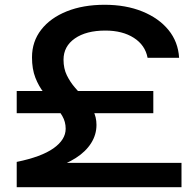

<svg xmlns="http://www.w3.org/2000/svg" viewBox="-20 -784 817 804"><path d="M50 -403H622V-310H50ZM199 -78 159 -102H740V0H50V-106Q153 -127 204 -163Q255 -199 255 -245Q255 -274 241 -298Q227 -322 206 -345.5Q185 -369 163.5 -396Q142 -423 128 -459Q114 -495 114 -544Q114 -610 152.5 -659.5Q191 -709 259.5 -736.5Q328 -764 418 -764Q507 -764 576 -736Q645 -708 685.5 -658.5Q726 -609 730 -542H598Q588 -595 540.5 -625.5Q493 -656 421 -656Q341 -656 293.5 -623Q246 -590 246 -534Q246 -497 260 -468.5Q274 -440 294.5 -416.5Q315 -393 335.5 -370Q356 -347 370 -320.5Q384 -294 384 -261Q384 -220 361.5 -184.5Q339 -149 297.5 -122.5Q256 -96 199 -78Z"/></svg>

Font: Unbounded
Style: Regular
Weight: 400
Designer: Luke Prowse, Jean-Baptiste Morizot, Fátima Lázaro, Florian Runge
Foundry: NaN
Version: Version 1.701;gftools[0.9.28.dev5+ged2979d]